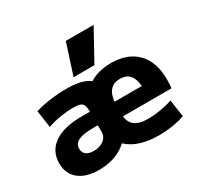

<svg xmlns="http://www.w3.org/2000/svg" viewBox="-167 -988 1231 1196"><g transform="rotate(-30 448.5 -390.0)"><path d="M251 -109Q281 -109 303.5 -119Q326 -129 339 -146.5Q352 -164 352 -186V-235H316Q246 -235 212 -218.5Q178 -202 178 -166Q178 -139 197 -124Q216 -109 251 -109ZM221 10Q129 10 77 -32Q25 -74 25 -149Q25 -237 94.5 -285Q164 -333 291 -333H352Q352 -363 345.5 -379Q339 -395 322 -401Q305 -407 274 -407Q230 -407 180.5 -399Q131 -391 88 -376L70 -499Q118 -514 177.5 -522Q237 -530 297 -530Q377 -530 424.5 -510.5Q472 -491 493 -447Q514 -403 514 -329V-290Q514 -199 478 -131.5Q442 -64 376.5 -27Q311 10 221 10ZM651 10Q506 10 428.5 -60Q351 -130 351 -260Q351 -386 421.5 -458Q492 -530 615 -530Q735 -530 801.5 -461.5Q868 -393 868 -270Q868 -253 867 -233Q866 -213 864 -205H444V-310H734L713 -278Q713 -350 689 -383.5Q665 -417 615 -417Q565 -417 539.5 -382.5Q514 -348 514 -277V-227Q514 -168 545.5 -140.5Q577 -113 645 -113Q687 -113 736.5 -121.5Q786 -130 821 -142L839 -20Q803 -6 752.5 2Q702 10 651 10ZM521 -570H371L442 -790H642Z"/></g></svg>

Font: M PLUS 1 ExtraBold
Style: Regular
Weight: 800
Designer: Coji Morishita
Foundry: UNDERFOREST DESIGN
Version: Version 1.001